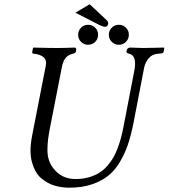

<svg xmlns="http://www.w3.org/2000/svg" viewBox="-20 -870 790 900"><path d="M487.3 -761.2Q487.3 -755.4 483.9 -750Q480.5 -744.6 472.7 -744.6Q461.9 -744.6 441.9 -754.9L333.5 -810.5L400.4 -850.1L479 -776.4Q487.3 -768.1 487.3 -761.2ZM305.2 9.8Q288.1 9.8 271.5 7.6Q254.9 5.4 236.6 0.2Q218.3 -4.9 202.1 -14.2Q186 -23.4 171.1 -36.4Q156.2 -49.3 146 -68.6Q135.7 -87.9 129.4 -111.3Q123 -134.8 123 -167Q123.5 -198.2 130.9 -235.8L194.8 -563Q199.7 -589.8 183.1 -602.8Q166.5 -615.7 138.2 -618.2Q134.3 -618.2 132.3 -620.8Q130.4 -623.5 130.9 -627L134.8 -645L137.2 -647Q207.5 -645 249 -645Q281.2 -645 329.1 -647Q339.4 -647 336.9 -631.8Q335.4 -625 332 -622.6Q328.6 -620.1 321.8 -618.2Q296.9 -612.3 285.6 -595.9Q274.4 -579.6 270 -555.2L213.9 -269Q208 -237.3 205.6 -218.3Q203.1 -199.2 202.4 -171.9Q201.7 -144.5 208.5 -122.3Q215.3 -100.1 230 -81.1Q268.6 -30.8 334 -30.8Q367.7 -30.8 396 -38.8Q424.3 -46.9 445.1 -59.8Q465.8 -72.8 483.2 -92.8Q500.5 -112.8 512 -132.8Q523.4 -152.8 533 -179.4Q542.5 -206.1 548.1 -227.8Q553.7 -249.5 559.1 -276.9L609.9 -540Q623 -609.9 585 -618.2Q570.3 -621.1 573.2 -630.9Q575.7 -647 590.8 -647Q638.7 -645 651.9 -645Q676.8 -645 749 -647L750 -645L747.1 -627Q745.6 -622.1 740.2 -620.6Q734.9 -619.1 721.2 -618.2Q693.4 -616.2 677.2 -597.2Q661.1 -578.1 655.8 -553.2L606 -294.9Q594.7 -238.3 580.3 -194.6Q565.9 -150.9 542.2 -111.1Q518.6 -71.3 486.8 -45.9Q455.1 -20.5 409.2 -5.4Q363.3 9.8 305.2 9.8ZM359.9 -673.8Q346.2 -687.5 346.2 -707Q346.2 -726.6 359.9 -740.2Q373.5 -753.9 393.1 -753.9Q412.6 -753.9 426.3 -740.2Q439.9 -726.6 439.9 -707Q439.9 -687.5 426.3 -673.8Q412.6 -660.2 393.1 -660.2Q373.5 -660.2 359.9 -673.8ZM503.9 -673.8Q490.2 -687.5 490.2 -707Q490.2 -726.6 503.9 -740.2Q517.6 -753.9 537.1 -753.9Q556.6 -753.9 570.3 -740.2Q584 -726.6 584 -707Q584 -687.5 570.3 -673.8Q556.6 -660.2 537.1 -660.2Q517.6 -660.2 503.9 -673.8Z"/></svg>

Font: Linux Libertine G
Style: Italic
Weight: 400
Italic angle: -12°
Designer: Philipp H. Poll
Foundry: Philipp H. Poll
Version: Version 5.1.3